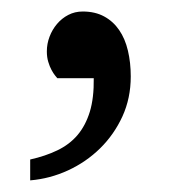

<svg xmlns="http://www.w3.org/2000/svg" viewBox="-20 -142 320 332"><path d="M206.1 -9.8Q206.1 27.8 191.7 59.3Q177.2 90.8 153.1 114.5Q128.9 138.2 97.7 152.6Q66.4 167 32.2 169.9V133.8Q58.6 127.9 79.3 117.9Q100.1 107.9 114 91.6Q127.9 75.2 135.3 51.3Q142.6 27.3 142.1 -6.8H79.1Q78.1 -7.8 75.2 -11.5Q72.3 -15.1 69.1 -21Q65.9 -26.9 63.5 -34.9Q61 -43 61 -53.2Q61 -66.4 65.7 -78.6Q70.3 -90.8 78.6 -100.6Q86.9 -110.4 98.1 -116.2Q109.4 -122.1 123 -122.1Q144.5 -122.1 160.2 -113.5Q175.8 -105 186 -90.1Q196.3 -75.2 201.2 -54.4Q206.1 -33.7 206.1 -9.8Z"/></svg>

Font: BabelStone Ogham Pictish
Style: Regular
Weight: 400
Designer: Andrew West
Foundry: BabelStone
Version: Version 1.02 March 14, 2022